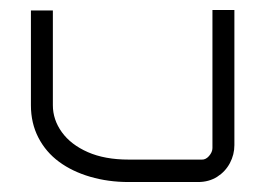

<svg xmlns="http://www.w3.org/2000/svg" viewBox="-20 -178 532 385"><path d="M238 187Q197 187 161 176.5Q125 166 98.5 146.5Q72 127 57 98Q42 69 42 33V-157H86V33Q86 62 104 87Q122 112 156 127Q190 142 238 142H383Q392 143 399 135Q406 127 406 119V-158H450V113Q450 132 441 149Q432 166 415.5 176.5Q399 187 377 187Z"/></svg>

Font: Mada Light
Style: Regular
Weight: 300
Designer: Khaled Hosny
Version: Version 1.5